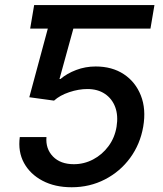

<svg xmlns="http://www.w3.org/2000/svg" viewBox="-20 -748 658 777"><path d="M262.7 -727.5 246.6 -632.3H102.1L118.2 -727.5ZM270 9.8Q202.1 9.8 152.1 -16.6Q102.1 -43 77.1 -88.6Q52.2 -134.3 60.1 -193.4H168Q164.1 -146 194.3 -114.7Q224.6 -83.5 278.8 -83.5Q320.3 -83.5 356.9 -102.8Q393.6 -122.1 418.9 -156.2Q444.3 -190.4 451.7 -234.9Q459 -280.3 446.3 -314.5Q433.6 -348.6 404.5 -368.2Q375.5 -387.7 333.5 -387.7Q298.3 -387.7 260.3 -375Q222.2 -362.3 198.7 -340.8L98.6 -354.5L199.2 -727.5H605L588.9 -632.3H276.9L220.7 -428.2H224.6Q251 -450.7 288.3 -464.8Q325.7 -479 367.2 -479Q433.6 -479 481 -447.8Q528.3 -416.5 550 -361.6Q571.8 -306.6 559.6 -235.4Q547.4 -164.6 506.8 -109.1Q466.3 -53.7 404.8 -22Q343.3 9.8 270 9.8Z"/></svg>

Font: Inter 16pt Medium
Style: Italic
Weight: 500
Italic angle: -9.3988°
Version: Version 4.001;git-66647c0bb